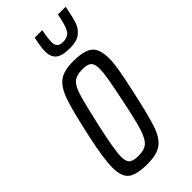

<svg xmlns="http://www.w3.org/2000/svg" viewBox="-228 -750 806 806"><g transform="rotate(-45 175.0 -347.0)"><path d="M11 -84Q11 -141 36 -253Q62 -373 80 -424.5Q98 -476 126 -497Q154 -518 210 -518Q274 -518 300 -497Q326 -476 326 -419Q326 -393 320 -358Q314 -323 299 -253Q273 -134 256 -83.5Q239 -33 210.5 -12.5Q182 8 126 8Q63 8 37 -11.5Q11 -31 11 -84ZM240 -253Q255 -325 261 -360.5Q267 -396 267 -417Q267 -446 255 -456.5Q243 -467 214 -467Q179 -467 161.5 -452.5Q144 -438 131.5 -397Q119 -356 96 -253Q69 -132 69 -92Q69 -63 81.5 -53Q94 -43 124 -43Q158 -43 175.5 -57.5Q193 -72 206.5 -113.5Q220 -155 240 -253ZM156 -630Q156 -649 160.5 -673Q165 -697 166 -702H211Q203 -662 203 -638Q203 -622 211 -613.5Q219 -605 238 -605Q269 -605 281.5 -626.5Q294 -648 304 -702H350Q340 -650 331.5 -624.5Q323 -599 302 -582.5Q281 -566 240 -566Q193 -566 174.5 -582Q156 -598 156 -630Z"/></g></svg>

Font: Saira Ultra Condensed
Style: Italic
Weight: 400
Width: 1
Italic angle: -12°
Designer: Hector Gatti with collaboration of the Omnibus-Type team
Foundry: Omnibus-Type
Version: Version 1.001; ttfautohint (v1.8)